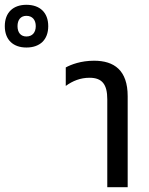

<svg xmlns="http://www.w3.org/2000/svg" viewBox="-252 -780 621 800"><path d="M-142 -582C-86 -582 -51 -614 -51 -671C-51 -728 -86 -760 -142 -760C-197 -760 -232 -728 -232 -671C-232 -614 -197 -582 -142 -582ZM-142 -628C-166 -628 -179 -645 -179 -671C-179 -697 -166 -714 -142 -714C-117 -714 -103 -697 -103 -671C-103 -645 -117 -628 -142 -628ZM195 0H280V-379C280 -487 224 -527 140 -527C85 -527 44 -511 22 -499V-422C51 -443 83 -456 121 -456C174 -456 195 -428 195 -366Z"/></svg>

Font: Noto Sans Thai UI Condensed
Style: Regular
Weight: 400
Width: 3
Designer: Monotype Design Team
Foundry: Monotype Imaging Inc.
Version: Version 1.901